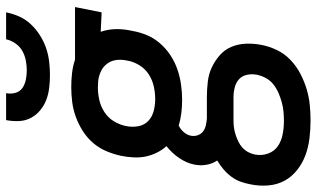

<svg xmlns="http://www.w3.org/2000/svg" viewBox="-242 -570 1012 613"><g transform="rotate(-90 263.5 -264.0)"><path d="M185 222Q156 222 127.5 218.5Q99 215 73.5 205.5Q48 196 26.5 179Q5 162 -7.5 139Q-20 116 -22.5 87.5Q-25 59 -19 30Q-16 14 -10.5 -1.5Q-5 -17 5.5 -31Q16 -45 29 -56Q42 -67 57 -76Q47 -91 43.5 -110Q40 -129 44 -149Q49 -174 65 -197.5Q81 -221 103 -238Q91 -251 82.5 -268Q74 -285 70 -303.5Q66 -322 67 -342.5Q68 -363 72 -383Q77 -406 86.5 -429Q96 -452 112.5 -471.5Q129 -491 151 -505Q173 -519 196.5 -527.5Q220 -536 244 -539Q268 -542 291 -542Q314 -542 336 -539.5Q358 -537 379 -530H547L530 -445L468 -448Q476 -425 476.5 -399.5Q477 -374 471 -348Q467 -324 457.5 -301Q448 -278 431 -258.5Q414 -239 392.5 -225Q371 -211 347.5 -203Q324 -195 299.5 -191.5Q275 -188 252 -188Q230 -188 209 -190.5Q188 -193 169 -199Q156 -193 147 -182Q138 -171 136 -159Q134 -148 138 -137.5Q142 -127 150 -121Q158 -115 168.5 -112.5Q179 -110 191 -109H259Q284 -109 309 -106Q334 -103 355 -93Q376 -83 393.5 -67.5Q411 -52 420 -30.5Q429 -9 430 16Q431 41 426 66Q421 91 409.5 115Q398 139 378 158Q358 177 334 189.5Q310 202 285 209.5Q260 217 234.5 219.5Q209 222 185 222ZM253 -274Q273 -274 293.5 -278.5Q314 -283 332 -294.5Q350 -306 361.5 -325Q373 -344 376 -363Q380 -381 378 -397.5Q376 -414 366.5 -427Q357 -440 342.5 -447Q328 -454 311 -456L290 -457Q271 -457 250.5 -452.5Q230 -448 211.5 -436Q193 -424 182 -405.5Q171 -387 167 -367Q163 -347 166.5 -328Q170 -309 183 -296.5Q196 -284 214.5 -279Q233 -274 253 -274ZM184 137Q199 137 214 135.5Q229 134 243.5 130Q258 126 273 119.5Q288 113 300.5 103Q313 93 320.5 79Q328 65 331 50Q334 34 330.5 18.5Q327 3 316.5 -6.5Q306 -16 290.5 -20Q275 -24 259 -24H184Q173 -24 162 -22.5Q151 -21 140 -17.5Q129 -14 117.5 -8.5Q106 -3 97.5 5Q89 13 83.5 23.5Q78 34 76 45Q72 67 79.5 87Q87 107 103.5 118Q120 129 141 133Q162 137 184 137ZM330 -610Q309 -610 288.5 -612.5Q268 -615 250 -622Q232 -629 217 -641.5Q202 -654 193 -671Q184 -688 183 -708.5Q182 -729 186 -750H272Q269 -735 273 -720.5Q277 -706 288.5 -698Q300 -690 315 -687Q330 -684 345 -684Q360 -684 376 -687Q392 -690 406.5 -698Q421 -706 431 -720.5Q441 -735 444 -750H530Q526 -729 517 -708.5Q508 -688 492 -671Q476 -654 456 -641.5Q436 -629 415 -622Q394 -615 372.5 -612.5Q351 -610 330 -610Z"/></g></svg>

Font: Lode Dark Term
Style: Bold Italic
Weight: 700
Italic angle: -11°
Monospace: yes
Designer: Belleve Invis
Foundry: Belleve Invis
Version: Version 29.2.0